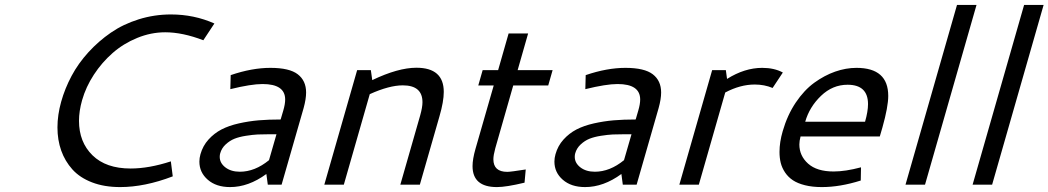

<svg xmlns="http://www.w3.org/2000/svg" viewBox="-20 -758 4303 788"><path d="M681.6 -698.7Q776.4 -698.7 859.9 -661.6L814.5 -592.8Q729 -625.5 658.2 -625.5Q599.6 -625.5 543 -602.3Q486.3 -579.1 442.1 -540.3Q397.9 -501.5 365.2 -451.4Q332.5 -401.4 316.9 -346.7Q304.2 -301.8 304.2 -262.2Q304.2 -174.8 359.6 -120.6Q415 -66.4 516.1 -66.4Q591.3 -66.4 681.2 -95.7L689 -34.2Q574.2 9.8 473.1 9.8Q407.7 9.8 357.7 -9.5Q307.6 -28.8 277.1 -62.7Q246.6 -96.7 231.2 -140.1Q215.8 -183.6 215.8 -234.9Q215.8 -286.1 231 -340.3Q246.1 -394.5 273.7 -446.3Q301.3 -498 343 -543.7Q384.8 -589.4 435.1 -624Q485.4 -658.7 549.3 -678.7Q613.3 -698.7 681.6 -698.7Z M1089.8 -479.5Q1168 -479.5 1202.1 -453.1Q1236.3 -426.8 1236.3 -378.4Q1236.3 -351.6 1226.1 -314.5L1135.7 0H1079.1L1073.2 -43.9Q1000 9.8 924.3 9.8Q867.2 9.8 832.8 -20.3Q798.3 -50.3 798.3 -94.7Q798.3 -109.4 802.7 -125Q812.5 -159.7 835.7 -185.3Q858.9 -210.9 888.9 -226.6Q918.9 -242.2 960 -251.5Q1001 -260.7 1041.5 -264.2Q1082 -267.6 1131.8 -267.6L1142.6 -304.2Q1150.4 -330.6 1150.4 -349.6Q1150.4 -413.1 1057.6 -413.1Q1010.7 -413.1 925.3 -392.1L926.8 -449.7Q1014.2 -479.5 1089.8 -479.5ZM1114.7 -207H1085.4Q1058.1 -207 1037.8 -206.1Q1017.6 -205.1 989.5 -200.7Q961.4 -196.3 942.1 -188.5Q922.9 -180.7 906.2 -165.3Q889.6 -149.9 883.8 -128.9Q881.8 -122.6 881.8 -114.3Q881.8 -88.9 905 -71Q928.2 -53.2 964.4 -53.2Q1025.9 -53.2 1084 -100.6Z M1445.8 -470.2H1502L1507.8 -429.2Q1613.8 -480 1689 -480Q1801.3 -480 1801.3 -380.9Q1801.3 -341.3 1783.7 -280.8L1703.1 0H1623L1704.6 -284.7Q1713.9 -317.9 1713.9 -338.4Q1713.9 -407.7 1633.3 -407.7Q1577.6 -407.7 1497.6 -371.6L1391.1 0H1311Z M2132.8 -8.3Q2057.6 9.8 2019.5 9.8Q1919.4 9.8 1919.4 -76.2Q1919.4 -105 1931.6 -147.5L2006.3 -407.2H1942.9L1960.9 -470.2H2024.4L2067.4 -620.6H2147.5L2104.5 -470.2H2248L2230 -407.2H2086.4L2012.7 -149.4Q2004.9 -120.6 2004.9 -104.5Q2004.9 -52.7 2062 -52.7Q2075.7 -52.7 2137.7 -62.5Z M2546.9 -479.5Q2625 -479.5 2659.2 -453.1Q2693.4 -426.8 2693.4 -378.4Q2693.4 -351.6 2683.1 -314.5L2592.8 0H2536.1L2530.3 -43.9Q2457 9.8 2381.3 9.8Q2324.2 9.8 2289.8 -20.3Q2255.4 -50.3 2255.4 -94.7Q2255.4 -109.4 2259.8 -125Q2269.5 -159.7 2292.7 -185.3Q2315.9 -210.9 2345.9 -226.6Q2376 -242.2 2417 -251.5Q2458 -260.7 2498.5 -264.2Q2539.1 -267.6 2588.9 -267.6L2599.6 -304.2Q2607.4 -330.6 2607.4 -349.6Q2607.4 -413.1 2514.6 -413.1Q2467.8 -413.1 2382.3 -392.1L2383.8 -449.7Q2471.2 -479.5 2546.9 -479.5ZM2571.8 -207H2542.5Q2515.1 -207 2494.9 -206.1Q2474.6 -205.1 2446.5 -200.7Q2418.5 -196.3 2399.2 -188.5Q2379.9 -180.7 2363.3 -165.3Q2346.7 -149.9 2340.8 -128.9Q2338.9 -122.6 2338.9 -114.3Q2338.9 -88.9 2362.1 -71Q2385.3 -53.2 2421.4 -53.2Q2482.9 -53.2 2541 -100.6Z M2963.9 -434.1Q3036.1 -479.5 3108.4 -479.5Q3157.7 -479.5 3192.9 -460.4L3150.9 -397Q3117.2 -411.1 3077.6 -411.1Q3018.1 -411.1 2956.5 -378.4L2848.1 0H2768.1L2902.8 -470.2H2959Z M3495.1 -479.5Q3625.5 -479.5 3625.5 -364.3Q3625.5 -319.8 3601.6 -234.9L3590.8 -197.8H3265.6Q3260.7 -179.7 3260.7 -165Q3260.7 -118.7 3296.6 -86.4Q3332.5 -54.2 3401.4 -54.2Q3449.7 -54.2 3513.7 -71.3L3512.7 -17.1Q3427.7 9.8 3353 9.8Q3314 9.8 3283.7 2.2Q3253.4 -5.4 3234.1 -18.3Q3214.8 -31.2 3202.1 -50Q3189.5 -68.8 3184.3 -89.4Q3179.2 -109.9 3179.2 -134.3Q3179.2 -174.8 3192.4 -219.7Q3211.4 -285.6 3245.8 -336.9Q3280.3 -388.2 3322 -418.5Q3363.8 -448.7 3407.7 -464.1Q3451.7 -479.5 3495.1 -479.5ZM3458.5 -410.2Q3397 -410.2 3349.6 -364.7Q3302.2 -319.3 3284.7 -258.3H3530.3Q3542.5 -300.8 3542.5 -330.6Q3542.5 -410.2 3458.5 -410.2Z M3907.7 -737.8H3987.8L3776.4 0H3696.3Z M4183.1 -737.8H4263.2L4051.8 0H3971.7Z"/></svg>

Font: Cantarell
Style: Italic
Weight: 400
Italic angle: -16°
Designer: Dave Crossland
Version: Version 1.004